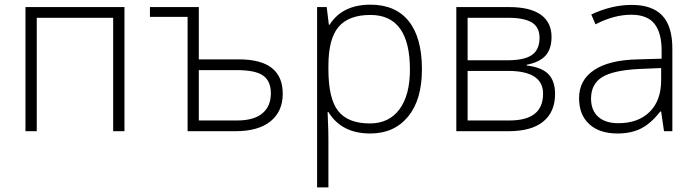

<svg xmlns="http://www.w3.org/2000/svg" viewBox="-20 -561 2978 821"><path d="M137.2 0H88.9V-530.8H512.2V0H463.9V-484.9H137.2Z M830.1 -307.1H1002Q1189 -307.1 1189 -160.2Q1189 -84.5 1136.7 -42.2Q1084.5 0 987.3 0H782.2V-488.8H621.1V-530.8H830.1ZM830.1 -261.2V-45.9H995.1Q1065.4 -45.9 1101.8 -76.2Q1138.2 -106.4 1138.2 -162.1Q1138.2 -213.9 1105.5 -237.5Q1072.8 -261.2 992.2 -261.2Z M1563 9.8Q1440.4 9.8 1384.3 -82H1380.9L1382.3 -41Q1384.3 -4.9 1384.3 38.1V240.2H1335.9V-530.8H1377L1386.2 -455.1H1389.2Q1443.8 -541 1564 -541Q1671.4 -541 1727.8 -470.5Q1784.2 -399.9 1784.2 -265.1Q1784.2 -134.3 1724.9 -62.3Q1665.5 9.8 1563 9.8ZM1562 -33.2Q1643.6 -33.2 1688.2 -93.8Q1732.9 -154.3 1732.9 -263.2Q1732.9 -497.1 1564 -497.1Q1471.2 -497.1 1427.7 -446Q1384.3 -395 1384.3 -279.8V-264.2Q1384.3 -139.6 1426 -86.4Q1467.8 -33.2 1562 -33.2Z M2338.4 -402.8Q2338.4 -352.5 2313.5 -324Q2288.6 -295.4 2232.4 -284.2V-280.8Q2296.4 -273.4 2325 -243.9Q2353.5 -214.4 2353.5 -159.2Q2353.5 -82.5 2303 -41.3Q2252.4 0 2155.3 0H1931.2V-530.8H2156.2Q2247.1 -530.8 2292.7 -498Q2338.4 -465.3 2338.4 -402.8ZM2302.2 -160.2Q2302.2 -257.8 2152.3 -257.8H1979.5V-45.9H2159.2Q2302.2 -45.9 2302.2 -160.2ZM2287.1 -398.9Q2287.1 -445.3 2253.9 -465.1Q2220.7 -484.9 2154.3 -484.9H1979.5V-303.2H2148.4Q2222.7 -303.2 2254.9 -326.2Q2287.1 -349.1 2287.1 -398.9Z M2819.3 0 2807.1 -84H2803.2Q2763.2 -32.7 2720.9 -11.5Q2678.7 9.8 2621.1 9.8Q2543 9.8 2499.5 -30.3Q2456.1 -70.3 2456.1 -141.1Q2456.1 -218.8 2520.8 -261.7Q2585.4 -304.7 2708 -307.1L2809.1 -310.1V-345.2Q2809.1 -420.9 2778.3 -459.5Q2747.6 -498 2679.2 -498Q2605.5 -498 2526.4 -457L2508.3 -499Q2595.7 -540 2681.2 -540Q2768.6 -540 2811.8 -494.6Q2855 -449.2 2855 -353V0ZM2624 -34.2Q2709 -34.2 2758.1 -82.8Q2807.1 -131.3 2807.1 -217.8V-270L2714.4 -266.1Q2602.5 -260.7 2554.9 -231.2Q2507.3 -201.7 2507.3 -139.2Q2507.3 -89.4 2537.8 -61.8Q2568.4 -34.2 2624 -34.2Z"/></svg>

Font: JBL Sans
Style: Light
Weight: 300
Version: Version 1.10